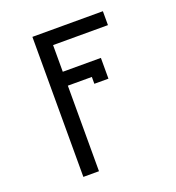

<svg xmlns="http://www.w3.org/2000/svg" viewBox="-133 -626 866 947"><g transform="rotate(-20 300.0 -152.5)"><path d="M143 215V-520H513V-447H225V-307H425V-198H351V-234H225V215Z"/></g></svg>

Font: Iosevka HT Extended
Style: Regular
Weight: 400
Width: 7
Monospace: yes
Designer: Belleve Invis
Foundry: Belleve Invis
Version: Version 32.3.0; ttfautohint (v1.8.4)